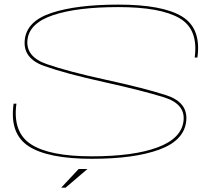

<svg xmlns="http://www.w3.org/2000/svg" viewBox="-20 -702 986 853"><path d="M251.9 131.7 329.4 48.9H368.5L271.4 131.7ZM388.5 3.5Q194 3.5 107.8 -52Q21.5 -107.5 40.5 -241.5H53Q35.5 -114.5 117.8 -61Q200 -7.5 388 -7.5Q573 -7.5 680 -47.2Q787 -87 795.5 -166Q803.5 -240.5 707.2 -270.2Q611 -300 441.5 -337.5Q271.5 -375 176.5 -408.8Q81.5 -442.5 90 -524.5Q98.5 -608.5 210 -645Q321.5 -681.5 506 -681.5Q702 -681.5 788.5 -628.8Q875 -576 857 -446.5H845Q862 -572.5 777 -621.5Q692 -670.5 506 -670.5Q323.5 -670.5 216.8 -635Q110 -599.5 102 -524.5Q94 -449.5 188.8 -416.8Q283.5 -384 451 -347.5Q623 -310 719 -278.8Q815 -247.5 807.5 -166Q799.5 -78.5 688 -37.5Q576.5 3.5 388.5 3.5Z"/></svg>

Font: Anybody UltraExpanded Thin
Style: Italic
Weight: 100
Width: 9
Italic angle: -10°
Designer: Tyler Finck
Foundry: Etcetera Type Company
Version: Version 1.010; ttfautohint (v1.8.3) -l 8 -r 50 -G 200 -x 14 